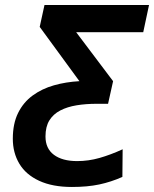

<svg xmlns="http://www.w3.org/2000/svg" viewBox="-20 -734 613 764"><path d="M266 10Q189 10 136 -14.5Q83 -39 57 -82.5Q31 -126 31 -182Q31 -242 52 -284.5Q73 -327 110 -354Q147 -381 194.5 -394.5Q242 -408 296 -411L138 -627L157 -714H573L550 -606H283L430 -411L410 -321H364Q322 -321 285 -315Q248 -309 220 -294.5Q192 -280 176.5 -255Q161 -230 161 -191Q161 -143 194.5 -118Q228 -93 287 -93Q332 -93 376 -105.5Q420 -118 468 -140L467 -30Q422 -10 375 0Q328 10 266 10Z"/></svg>

Font: Noto Sans Display SemiBold
Style: Italic
Weight: 600
Italic angle: -12°
Designer: Monotype Design Team
Foundry: Monotype Imaging Inc.
Version: Version 2.003